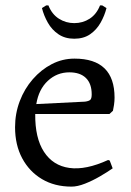

<svg xmlns="http://www.w3.org/2000/svg" viewBox="-20 -682 488 714"><path d="M246 12Q183 12 136 -16Q89 -44 62.5 -93.5Q36 -143 36 -209Q36 -260 53.5 -306Q71 -352 102 -387.5Q133 -423 172.5 -443.5Q212 -464 257 -464Q406 -464 406 -319Q406 -306 404 -292Q402 -278 400 -270L387 -258H111Q110 -169 143.5 -117.5Q177 -66 238 -57.5Q299 -49 382 -87L388 -85L399 -56Q379 -42 351.5 -26Q324 -10 296 1Q268 12 246 12ZM115 -295 296 -304Q311 -306 316 -311Q321 -316 321 -331Q321 -371 299.5 -392Q278 -413 238 -413Q192 -413 158 -381.5Q124 -350 115 -295ZM256 -538Q222 -538 197.5 -554.5Q173 -571 158 -597.5Q143 -624 136 -652L152 -662H160Q173 -629 199 -612.5Q225 -596 256 -596Q288 -596 313.5 -612.5Q339 -629 352 -662H360L376 -652Q369 -624 354 -597.5Q339 -571 315 -554.5Q291 -538 256 -538Z"/></svg>

Font: Alegreya
Style: Regular
Weight: 400
Designer: Juan Pablo del Peral
Foundry: Huerta Tipografica
Version: Version 2.009